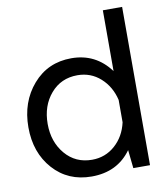

<svg xmlns="http://www.w3.org/2000/svg" viewBox="-84 -820 777 896"><g transform="rotate(-10 304.5 -372.5)"><path d="M555.2 -750V0H476.1L466.8 -86.9Q400.9 4.9 278.8 4.9Q167 4.9 96.9 -73.5Q26.9 -151.9 26.9 -272Q26.9 -392.1 97.4 -473.6Q168 -555.2 279.8 -555.2Q395 -555.2 463.9 -461.9V-750ZM293.9 -71.8Q356.9 -71.8 403.1 -112.8Q449.2 -153.8 463.9 -219.2V-325.2Q448.7 -390.1 402.8 -431.2Q356.9 -472.2 293.9 -472.2Q215.8 -472.2 167 -415Q118.2 -357.9 118.2 -272Q118.2 -187 167 -129.4Q215.8 -71.8 293.9 -71.8Z"/></g></svg>

Font: ø
Style: ø
Weight: 400
Designer: Samuel Oakes
Foundry: Samuel Oakes
Version: Version 1.000;PS 001.000;hotconv 1.0.88;makeotf.lib2.5.64775